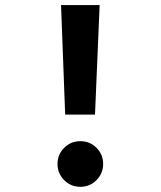

<svg xmlns="http://www.w3.org/2000/svg" viewBox="-20 -718 626 748"><path d="M233.9 -271.5 217.8 -698.2H368.2L350.1 -271.5ZM293 9.8Q255.9 9.8 230 -16.3Q204.1 -42.4 204.1 -79Q204.1 -116.2 230 -142.1Q255.9 -168 293 -168Q330.2 -168 356 -142.2Q381.8 -116.3 381.8 -79.1Q381.8 -42.5 356 -16.4Q330.2 9.8 293 9.8Z"/></svg>

Font: Cascadia Mono
Style: Regular
Weight: 400
Monospace: yes
Designer: Aaron Bell
Foundry: Saja Typeworks
Version: Version 2404.023